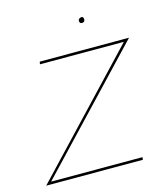

<svg xmlns="http://www.w3.org/2000/svg" viewBox="-100 -655 632 727"><g transform="rotate(-15 216.0 -291.0)"><path d="M417 -450 -8 0H371L372 -10H14L440 -460H90L88 -450ZM273 -571Q273 -560 282 -560Q294 -560 294 -571Q294 -582 286 -582Q282 -582 277.5 -579Q273 -576 273 -571Z"/></g></svg>

Font: Jost* 200 Hairline Italic
Style: Italic
Weight: 100
Italic angle: -10°
Version: Version 3.200; ttfautohint (v0.97) -l 8 -r 50 -G 200 -x 14 -